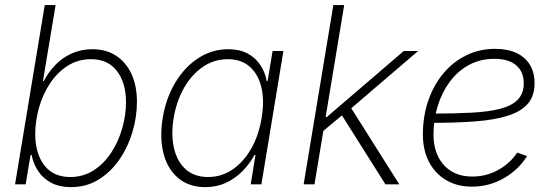

<svg xmlns="http://www.w3.org/2000/svg" viewBox="-20 -748 2236 779"><path d="M268.1 11.2Q221.2 11.2 188 -6.3Q154.8 -23.9 135 -53.7Q115.2 -83.5 108.4 -119.1H104L84 0H41L161.6 -727.5H205.6L154.3 -419.4H157.7Q176.3 -455.1 204.8 -484.6Q233.4 -514.2 271.2 -531.2Q309.1 -548.3 354.5 -548.3Q411.1 -548.3 451.7 -521.5Q492.2 -494.6 513.9 -446.8Q535.6 -398.9 535.6 -335Q535.6 -273.4 517.3 -212.2Q499 -150.9 464.1 -100.3Q429.2 -49.8 379.9 -19.3Q330.6 11.2 268.1 11.2ZM264.6 -29.8Q317.9 -29.8 359.9 -56.9Q401.9 -84 431.2 -128.7Q460.4 -173.3 475.8 -227.1Q491.2 -280.8 491.2 -334Q491.2 -411.6 454.6 -459.7Q418 -507.8 349.6 -507.8Q295.9 -507.8 253.9 -480.7Q211.9 -453.6 182.6 -409.2Q153.3 -364.7 138.2 -310.8Q123 -256.8 123 -203.6Q123 -126 159.4 -77.9Q195.8 -29.8 264.6 -29.8Z M813 11.2Q747.6 11.2 704.1 -24.7Q660.6 -60.5 643.8 -123.8Q627 -187 640.1 -269.5Q653.8 -351.1 691.9 -414.1Q730 -477.1 785.4 -512.7Q840.8 -548.3 905.8 -548.3Q952.1 -548.3 984.4 -531Q1016.6 -513.7 1036.1 -484.4Q1055.7 -455.1 1062 -419.4H1065.9L1085.9 -541H1129.9L1040.5 0H997.1L1016.6 -119.1H1012.2Q993.2 -83.5 963.9 -53.7Q934.6 -23.9 896.7 -6.3Q858.9 11.2 813 11.2ZM824.2 -29.8Q879.4 -29.8 924.3 -60.8Q969.2 -91.8 999.8 -146Q1030.3 -200.2 1041.5 -269.5Q1053.2 -338.9 1040.8 -392.6Q1028.3 -446.3 993.7 -477.1Q959 -507.8 903.8 -507.8Q848.6 -507.8 803 -476.6Q757.3 -445.3 726.8 -391.6Q696.3 -337.9 684.6 -269.5Q673.3 -201.2 686 -146.7Q698.7 -92.3 733.6 -61Q768.6 -29.8 824.2 -29.8Z M1285.2 -211.4 1295.4 -273.4H1306.2L1618.2 -541H1676.3L1389.6 -295.4L1383.8 -293.5ZM1211.9 0 1332.5 -727.5H1376.5L1255.9 0ZM1543.9 0 1361.8 -288.6 1398.9 -318.8 1600.1 0Z M1894.5 9.3Q1835 9.3 1790.3 -17.1Q1745.6 -43.5 1720.7 -90.8Q1695.8 -138.2 1695.8 -202.6Q1695.8 -276.4 1717.5 -339.6Q1739.3 -402.8 1778.8 -450.2Q1818.4 -497.6 1872.1 -523.7Q1925.8 -549.8 1988.8 -549.8Q2039.6 -549.8 2075.4 -533Q2111.3 -516.1 2130.1 -484.9Q2148.9 -453.6 2148.9 -410.6Q2148.9 -358.4 2121.1 -326.7Q2093.3 -294.9 2039.3 -278.1Q1985.4 -261.2 1907.2 -255.4Q1829.1 -249.5 1728.5 -249.5L1732.4 -287.1Q1823.2 -287.1 1892.6 -290.8Q1961.9 -294.4 2009.3 -306.6Q2056.6 -318.8 2080.8 -343.8Q2105 -368.7 2105 -410.2Q2105 -457 2074.2 -483.2Q2043.5 -509.3 1985.8 -509.3Q1928.2 -509.3 1882.6 -484.4Q1836.9 -459.5 1804.9 -416.3Q1772.9 -373 1755.9 -317.9Q1738.8 -262.7 1738.8 -202.1Q1738.8 -151.9 1757.3 -113.5Q1775.9 -75.2 1811 -53.5Q1846.2 -31.7 1896.5 -31.7Q1953.1 -31.7 2001.5 -58.6Q2049.8 -85.4 2078.6 -128.9L2118.2 -114.7Q2084.5 -59.6 2024.7 -25.1Q1964.8 9.3 1894.5 9.3Z"/></svg>

Font: Inter 17pt ExtraLight
Style: Italic
Weight: 250
Italic angle: -9.3988°
Version: Version 4.001;git-66647c0bb